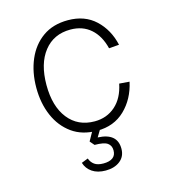

<svg xmlns="http://www.w3.org/2000/svg" viewBox="-111 -631 823 930"><g transform="rotate(-15 300.0 -166.5)"><path d="M315 12Q240 12 188.5 -25Q137 -62 110 -124.5Q83 -187 83 -265Q83 -343 110 -406Q137 -469 188.5 -505.5Q240 -542 315 -542Q399 -542 452.5 -492Q506 -442 524 -363L473 -359Q457 -424 416.5 -459.5Q376 -495 315 -495Q231 -495 182.5 -433.5Q134 -372 134 -265Q134 -158 182.5 -96.5Q231 -35 315 -35Q376 -35 419 -73Q462 -111 476 -181L527 -177Q509 -94 454 -41Q399 12 315 12ZM305 209Q264 209 237.5 191Q211 173 202 143L235 130Q242 150 258 161.5Q274 173 303 173Q333 173 349.5 161Q366 149 366 124Q366 100 348.5 87.5Q331 75 284 75L265 53L298 -6H338L308 44Q405 48 405 126Q405 165 377 187Q349 209 305 209Z"/></g></svg>

Font: Geist Mono UltraLight
Style: Regular
Weight: 200
Monospace: yes
Designer: Basement.studio, Andrés Briganti, Mateo Zaragoza
Foundry: Basement.studio, Vercel, Andrés Briganti, Guido Ferreyra, Mateo Zaragoza
Version: Version 1.400; ttfautohint (v1.8.4.7-5d5b)